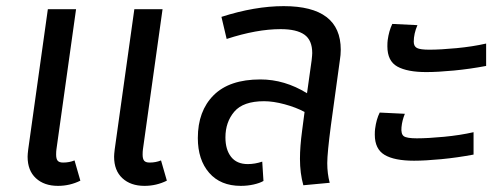

<svg xmlns="http://www.w3.org/2000/svg" viewBox="-20 -594 1639 626"><path d="M242 -5Q208 12 169 12Q124 12 97 -13Q70 -38 70 -83Q70 -91 72 -107L136 -564H228L164 -107Q163 -100 163 -90Q163 -76 168 -70Q173 -64 186 -64Q206 -64 223 -71ZM524 -5Q490 12 451 12Q406 12 379 -13Q352 -38 352 -83Q352 -91 354 -107L418 -564H510L446 -107Q445 -100 445 -90Q445 -76 450 -70Q455 -64 468 -64Q488 -64 505 -71Z M1091 -432Q1091 -415 1088 -397L1059 -186Q1047 -95 1047 -62Q1047 -28 1055 2L969 10Q958 -29 958 -76Q958 -116 965 -168L973 -229Q945 -244 908 -254Q871 -264 841 -264Q773 -264 744 -230Q715 -196 715 -146Q715 -106 733.5 -82.5Q752 -59 788 -59Q811 -59 835 -67L839 -4Q827 3 807 7.5Q787 12 765 12Q699 12 662 -30.5Q625 -73 625 -144Q625 -232 676.5 -283.5Q728 -335 829 -335Q908 -335 981 -290L996 -397Q998 -415 998 -421Q998 -463 972.5 -481Q947 -499 895 -499Q817 -499 719 -467L702 -539Q811 -574 905 -574Q1091 -574 1091 -432Z M1243 -443Q1243 -456 1244 -463Q1248 -493 1259 -516L1341 -512Q1329 -484 1329 -458Q1329 -443 1339.5 -437.5Q1350 -432 1380 -432Q1416 -432 1468.5 -437Q1521 -442 1565 -452V-379Q1512 -369 1459.5 -364Q1407 -359 1370 -359Q1308 -359 1275.5 -377Q1243 -395 1243 -443ZM1202 -155Q1202 -167 1203 -174Q1207 -205 1218 -227L1300 -223Q1291 -201 1289 -179Q1287 -157 1296.5 -150Q1306 -143 1339 -143Q1375 -143 1427.5 -148Q1480 -153 1524 -163V-90Q1471 -80 1418.5 -75Q1366 -70 1330 -70Q1266 -70 1234 -89Q1202 -108 1202 -155Z"/></svg>

Font: FiraGO
Style: Italic
Weight: 400
Italic angle: -8°
Designer: bBox Type GmbH
Foundry: bBox Type GmbH
Version: Version 1.001